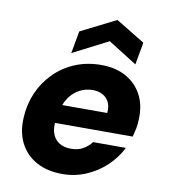

<svg xmlns="http://www.w3.org/2000/svg" viewBox="-83 -805 781 888"><g transform="rotate(10 307.0 -361.0)"><path d="M268 12Q198 12 147 -16Q96 -44 70 -95Q44 -146 48 -214Q51 -276 74.5 -330.5Q98 -385 139.5 -427Q181 -469 237 -492.5Q293 -516 360 -516Q429 -516 478 -488Q527 -460 552 -411.5Q577 -363 574 -299Q574 -276 569.5 -254.5Q565 -233 560 -215H152L168 -302H425Q428 -332 418 -352.5Q408 -373 388 -384Q368 -395 341 -395Q309 -395 280 -380Q251 -365 230.5 -335Q210 -305 202 -259L197 -229Q191 -195 199.5 -168Q208 -141 230.5 -125.5Q253 -110 288 -110Q321 -110 344.5 -123.5Q368 -137 384 -158H538Q514 -110 473.5 -71.5Q433 -33 380.5 -10.5Q328 12 268 12ZM213 -546 232 -651 397 -734 533 -651 514 -546 379 -631Z"/></g></svg>

Font: DM Sans Black
Style: Italic
Weight: 900
Italic angle: -10°
Designer: Colophon Foundry, Jonny Pinhorn
Foundry: Colophon Foundry
Version: Version 4.004;gftools[0.9.30]